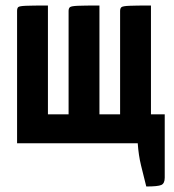

<svg xmlns="http://www.w3.org/2000/svg" viewBox="-20 -520 633 697"><path d="M511 157Q501 117 492 80.5Q483 44 480 0H42V-480Q42 -490 46 -494Q50 -498 73.5 -499Q97 -500 154 -500V-105H229V-480Q229 -490 234 -494Q239 -498 262.5 -499Q286 -500 341 -500V-105H416V-480Q416 -490 421 -494Q426 -498 449.5 -499Q473 -500 528 -500V-105H578V125Q578 146 565.5 151.5Q553 157 511 157Z"/></svg>

Font: Yanone Kaffeesatz
Style: Bold
Weight: 700
Designer: Yanone (Cyrillic: Daniel Pouzeot, Huerta Tipografica, and Cyreal)
Foundry: Yanone
Version: Version 2.003